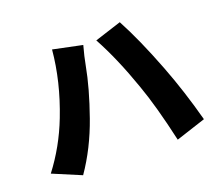

<svg xmlns="http://www.w3.org/2000/svg" viewBox="-124 -910 1248 1100"><g transform="rotate(-20 500.0 -360.0)"><path d="M285 -722 462 -685Q444 -620 435 -570Q411 -440 353 -276Q296 -114 206 16L35 -56Q133 -184 192 -337Q268 -533 285 -722ZM541 -684 703 -736Q775 -602 852 -402Q916 -236 966 -49L785 10Q735 -212 686 -348Q618 -543 541 -684Z"/></g></svg>

Font: KaiGen Gothic KR Heavy
Style: Heavy
Weight: 900
Designer: Ryoko NISHIZUKA  (kana & ideographs); Paul D. Hunt (Latin, Greek & Cyrillic); Wenlong ZHANG  (bopomofo); Sandoll Communi
Foundry: Adobe Systems Incorporated
Version: Version 1.002 March 28, 2018